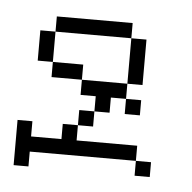

<svg xmlns="http://www.w3.org/2000/svg" viewBox="-32 -276 308 308"><g transform="rotate(5 122.0 -122.0)"><path d="M194.8 0V-23.9H219.2V0ZM0 0V-72.8H23.9V-48.3H72.8V-72.8H97.2V-48.3H194.8V-23.9H23.9V0ZM97.2 -72.8V-97.2H121.6V-72.8ZM170.4 -97.2V-121.6H194.8V-97.2ZM121.6 -97.2V-121.6H97.2V-146H170.4V-121.6H146V-97.2ZM48.3 -146V-170.4H97.2V-146ZM23.9 -170.4V-219.2H48.3V-170.4ZM170.4 -146V-219.2H194.8V-146ZM48.3 -219.2V-243.7H170.4V-219.2Z"/></g></svg>

Font: FS Mondwest Regular
Style: Regular
Weight: 400
Designer: NZWStudios2024
Foundry: https://fontstruct.com
Version: Version 1.0